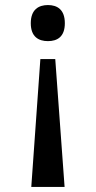

<svg xmlns="http://www.w3.org/2000/svg" viewBox="-20 -561 380 761"><path d="M170 -541C133 -541 102 -523 102 -469C102 -415 133 -398 170 -398C207 -398 237 -415 237 -469C237 -523 207 -541 170 -541ZM199 -327H140L104 180H236Z"/></svg>

Font: Noto Serif Malayalam Medium
Style: Regular
Weight: 500
Designer: Indian type Foundry, Jelle Bosma, Monotype Design Team
Foundry: Monotype Imaging Inc.
Version: Version 2.104